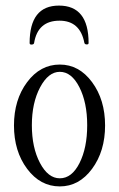

<svg xmlns="http://www.w3.org/2000/svg" viewBox="-20 -656 426 687"><path d="M86 -502Q86 -636 191 -636Q297 -636 297 -502Q297 -497 290.5 -497Q284 -497 282 -502Q267 -582 193 -582Q115 -582 102 -502Q101 -497 93.5 -496.5Q86 -496 86 -502ZM194 11Q124 11 77 -52Q30 -115 30 -207Q30 -299 77 -362Q124 -425 194 -425Q263 -425 309.5 -362Q356 -299 356 -207Q356 -115 309.5 -52Q263 11 194 11ZM194 -18Q237 -18 264.5 -72.5Q292 -127 292 -208Q292 -289 264 -344Q236 -399 194 -399Q153 -399 123.5 -343.5Q94 -288 94 -208Q94 -128 123 -73Q152 -18 194 -18Z"/></svg>

Font: Junicode Cond Light
Style: Regular
Weight: 300
Width: 3
Designer: Peter S. Baker
Version: Version 2.201